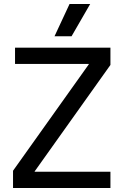

<svg xmlns="http://www.w3.org/2000/svg" viewBox="-20 -938 616 958"><path d="M45 -86 423 -617V-619H55V-700H531V-614L153 -83V-81H531V0H45ZM327 -918H430L337 -757H252Z"/></svg>

Font: Chakra Petch Medium
Style: Regular
Weight: 500
Designer: Katatrad Aksorn Co.,Ltd.
Foundry: Cadson Demak Co.,Ltd.
Version: Version 1.000; ttfautohint (v1.6)